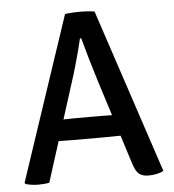

<svg xmlns="http://www.w3.org/2000/svg" viewBox="-51 -734 713 788"><g transform="rotate(-5 306.0 -340.0)"><path d="M245.6 -683Q258.2 -685 276.1 -686.1Q294 -687.1 307.5 -687.1Q319.8 -687.1 337.9 -686Q356.1 -684.9 367.2 -682.6L591.5 -6.6Q579.9 0.3 563.1 3.7Q546.3 7.1 529.6 7.1Q504.2 7.1 490.2 -4.4Q476.3 -15.9 466 -49.4L355.9 -396.8Q342.1 -440.4 327.9 -489.4Q313.7 -538.4 303.1 -577.9H297.8Q292.8 -555.3 285.7 -528.6Q278.7 -501.8 271.5 -476.6Q264.4 -451.4 258.9 -433.4L120.9 1Q111 3.2 99.1 4.1Q87.1 5.1 74.8 5.1Q60.9 5.1 47.4 3Q33.8 1 23.2 -2.1L19.8 -7.4ZM232.2 -164.9Q227.4 -164.9 213.2 -165.1Q198.9 -165.4 184.5 -165.6Q170.1 -165.9 165.4 -165.9H115.8L148.9 -252.4H192.6Q197.4 -252.4 209.9 -252.7Q222.5 -252.9 235 -253.2Q247.5 -253.4 252.3 -253.4H352Q356.4 -253.4 369.3 -253.2Q382.1 -252.9 395.3 -252.7Q408.4 -252.4 413.1 -252.4H457.8L486.4 -165.9H436.9Q431.9 -165.9 417.3 -165.6Q402.7 -165.4 388.3 -165.1Q373.9 -164.9 369.5 -164.9Z"/></g></svg>

Font: Signika SC
Style: Regular
Weight: 300
Designer: Anna Giedryś
Foundry: Anna Giedryś
Version: Version 2.000